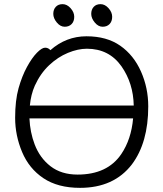

<svg xmlns="http://www.w3.org/2000/svg" viewBox="-20 -888 785 926"><path d="M521 -807Q521 -785 508.5 -772Q496 -759 475 -759Q454 -759 437 -779.5Q420 -800 420 -821Q420 -842 432 -855Q444 -868 465 -868Q486 -868 503.5 -848.5Q521 -829 521 -807ZM338 -807Q338 -785 325.5 -772Q313 -759 292 -759Q271 -759 254 -779.5Q237 -800 237 -821Q237 -842 249 -855Q261 -868 282 -868Q303 -868 320.5 -848.5Q338 -829 338 -807ZM223 -646Q299 -713 397 -713Q495 -713 560 -667.5Q625 -622 660 -543Q695 -464 695 -375Q695 -200 616 -95Q529 18 366 18Q259 18 189.5 -28.5Q120 -75 86.5 -155Q53 -235 53 -319.5Q53 -404 69.5 -462.5Q86 -521 110 -565Q134 -609 158 -633.5Q182 -658 197.5 -658Q213 -658 223 -646ZM354 -46Q498 -46 565 -145Q613 -216 622 -317H122Q125 -250 147 -192Q172 -126 224 -86Q276 -46 354 -46ZM124 -379H625Q623 -486 566 -568Q506 -653 399 -653Q356 -653 307.5 -633Q259 -613 217 -573.5Q175 -534 148 -475Q129 -432 124 -379Z"/></svg>

Font: LXGW WenKai Lite
Style: Regular
Weight: 400
Designer: LXGW / Fontworks Inc.
Foundry: LXGW / Fontworks Inc.
Version: Version 1.511; March 25, 2025